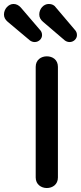

<svg xmlns="http://www.w3.org/2000/svg" viewBox="-100 -932 408 968"><path d="M5 -894C-6 -906 -18 -912 -32 -912C-57 -912 -80 -887 -80 -859C-80 -845 -74 -833 -61 -822L51 -728C58 -723 66 -720 75 -720C95 -720 112 -736 112 -755C112 -766 108 -775 101 -782ZM182 -894C174 -906 162 -912 146 -912C119 -912 98 -887 98 -859C98 -845 104 -833 117 -822L227 -728C234 -723 242 -720 251 -720C271 -720 288 -736 288 -755C288 -766 284 -775 277 -782ZM136 16C165 16 192 -2 192 -37V-595C192 -631 165 -648 136 -648C108 -648 80 -631 80 -595V-37C80 -2 108 16 136 16Z"/></svg>

Font: Dongle
Style: Regular
Weight: 400
Designer: Yanghee Ryu
Foundry: Yanghee Ryu
Version: Version 2.000